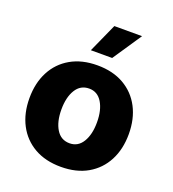

<svg xmlns="http://www.w3.org/2000/svg" viewBox="-141 -883 901 1001"><g transform="rotate(20 309.5 -382.5)"><path d="M309.7 10.3Q224.1 10.3 162.3 -25Q100.5 -60.4 67.3 -123.8Q34.1 -187.1 34.1 -271Q34.1 -355.1 67.3 -418.5Q100.5 -481.9 162.3 -517.2Q224.1 -552.6 309.7 -552.6Q395.6 -552.6 457.2 -517.2Q518.8 -481.9 552 -418.5Q585.2 -355.1 585.2 -271Q585.2 -187.1 552 -123.8Q518.8 -60.4 457.2 -25Q395.6 10.3 309.7 10.3ZM310.7 -120.7Q357.2 -120.7 382.8 -162.6Q408.4 -204.5 408.4 -272Q408.4 -339.8 382.8 -381.9Q357.2 -424 310.7 -424Q262.4 -424 236.7 -381.9Q210.9 -339.8 210.9 -272Q210.9 -204.5 236.7 -162.6Q262.4 -120.7 310.7 -120.7ZM249.6 -614.7 321.7 -774.9H475.5L367.9 -614.7Z"/></g></svg>

Font: Inter UI Extra Bold
Style: Regular
Weight: 800
Designer: Rasmus Andersson
Foundry: rsms
Version: 3.2;8d6f07862